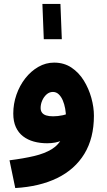

<svg xmlns="http://www.w3.org/2000/svg" viewBox="-20 -719 538 969"><path d="M57 230 28 90Q99 81 152 68.5Q205 56 241 34Q277 12 295 -26.5Q313 -65 313 -126Q313 -148 309 -170.5Q305 -193 297 -212Q289 -231 276.5 -243Q264 -255 247 -255Q229 -255 215 -242.5Q201 -230 193 -211.5Q185 -193 185 -174Q185 -160 192 -150.5Q199 -141 213 -136.5Q227 -132 248 -132Q272 -132 297.5 -137.5Q323 -143 344 -153L348 -44Q324 -25 293 -10.5Q262 4 218 4Q182 4 151 -4.5Q120 -13 96.5 -31Q73 -49 60 -77.5Q47 -106 47 -146Q47 -195 63 -241Q79 -287 107.5 -323.5Q136 -360 173.5 -381.5Q211 -403 253 -403Q303 -403 340.5 -378Q378 -353 403 -312.5Q428 -272 441 -225Q454 -178 454 -135Q454 -22 406 57Q358 136 269 179.5Q180 223 57 230ZM201 -521 194 -699H285L292 -521Z"/></svg>

Font: Noto Sans
Style: Bold
Weight: 700
Designer: Monotype Design Team
Foundry: Monotype Imaging Inc.
Version: Version 2.000;GOOG;noto-source:20170915:90ef993387c0; ttfaut